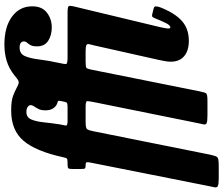

<svg xmlns="http://www.w3.org/2000/svg" viewBox="-126 -750 990 851"><g transform="rotate(-90 368.5 -325.0)"><path d="M765.5 -676.5Q765.5 -633 737.2 -611.5Q709 -590 672 -590Q637 -590 612.5 -606Q588 -622 588 -655.5Q588 -674.5 593.5 -684.2Q599 -694 604.5 -700Q610 -706 610 -714Q610 -721 604.2 -726.8Q598.5 -732.5 582 -732.5Q555 -732.5 544.8 -708.8Q534.5 -685 529.8 -645Q525 -605 514 -555Q509.5 -535 509.5 -527.5Q509.5 -520 537.5 -520H737.5Q762.5 -520 766 -515.2Q769.5 -510.5 764.5 -490L673.5 -111Q672 -105 669.5 -91.8Q667 -78.5 667 -75Q667 -64.5 672 -64.5Q681 -64.5 690.2 -82.2Q699.5 -100 712 -131.5Q716 -141.5 719.2 -144.2Q722.5 -147 731.5 -144.5L756 -138.5Q765.5 -136 765.2 -128.8Q765 -121.5 761.5 -110.5Q736 -45 701.2 -13.8Q666.5 17.5 612.5 17.5Q569.5 17.5 544.8 -3Q520 -23.5 520 -63.5Q520 -74 522.8 -89.5Q525.5 -105 528 -116L591.5 -399Q595 -414.5 597.5 -423.5Q600 -432.5 594.2 -436.2Q588.5 -440 566.5 -440H519.5Q498 -440 493.2 -436.8Q488.5 -433.5 485 -415.5L388.5 66Q384 87.5 380 93.8Q376 100 349.5 100H280.5Q255 100 247.5 96.2Q240 92.5 242.2 82.5Q244.5 72.5 248.5 53.5L341.5 -406.5Q345.5 -427 345.2 -433.5Q345 -440 318.5 -440H253Q227 -440 221.5 -434Q216 -428 211.5 -404.5L108 111.5Q104 129.5 100.5 137.8Q97 146 87.5 148Q78 150 56 150H1.5Q-24 150 -31.5 145.8Q-39 141.5 -36.5 131Q-34 120.5 -30.5 102L72.5 -416.5Q75.5 -431.5 74.2 -435.8Q73 -440 61 -440H59.5Q49.5 -440 47 -443.2Q44.5 -446.5 44.5 -460V-497.5Q44.5 -513 47.5 -516.5Q50.5 -520 64 -520H72Q87 -520 90.5 -523Q94 -526 97 -541.5Q123 -660.5 169.5 -715.2Q216 -770 303.5 -770Q347 -770 368.8 -761.5Q390.5 -753 405.5 -745Q424.5 -734 433.5 -737.2Q442.5 -740.5 461.5 -757Q491.5 -780.5 524.8 -790.2Q558 -800 595 -800Q674.5 -800 720 -766.2Q765.5 -732.5 765.5 -676.5ZM242.5 -556Q238.5 -536.5 237 -528.2Q235.5 -520 257 -520H316Q332.5 -520 336.5 -522.2Q340.5 -524.5 342.5 -534L346.5 -554Q348 -562 343.2 -563.2Q338.5 -564.5 332.5 -567Q321 -572 312.8 -584.5Q304.5 -597 304.5 -618Q304.5 -637 310.2 -648.5Q316 -660 321.8 -668Q327.5 -676 327.5 -684Q327.5 -691 319.5 -696.8Q311.5 -702.5 297 -702.5Q273.5 -702.5 264.2 -681.2Q255 -660 251.5 -626.5Q248 -593 242.5 -556Z"/></g></svg>

Font: Besley* Condensed
Style: Bold Italic
Weight: 700
Width: 3
Italic angle: -13°
Designer: Owen Earl
Foundry: indestructible type*
Version: Version 3.000; ttfautohint (v1.8.3)